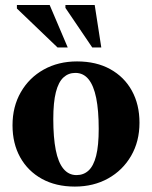

<svg xmlns="http://www.w3.org/2000/svg" viewBox="-20 -710 589 744"><path d="M276.5 -31.5Q304 -31.5 323.2 -49.2Q342.5 -67 352.5 -106.2Q362.5 -145.5 362.5 -210.5Q362.5 -282 352.8 -330.2Q343 -378.5 323 -403Q303 -427.5 272 -427.5Q245 -427.5 225.8 -409.8Q206.5 -392 196.5 -352.8Q186.5 -313.5 186.5 -248.5Q186.5 -177.5 196 -129Q205.5 -80.5 225.8 -56Q246 -31.5 276.5 -31.5ZM270 13Q196.5 13 142.2 -17Q88 -47 58.2 -100.5Q28.5 -154 28.5 -224.5Q28.5 -297 60.8 -353Q93 -409 149.5 -440.5Q206 -472 278.5 -472Q353 -472 407.2 -442Q461.5 -412 491 -358.5Q520.5 -305 520.5 -234.5Q520.5 -162 488 -106Q455.5 -50 399 -18.5Q342.5 13 270 13ZM242.5 -526H203L45.5 -677V-690.5H172.5ZM372.5 -526H337.5L233.5 -679.5V-690.5H347Z"/></svg>

Font: Newsreader 36pt
Style: Bold
Weight: 700
Designer: Hugues Gentile
Foundry: Production Type
Version: Version 1.003